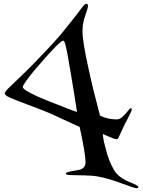

<svg xmlns="http://www.w3.org/2000/svg" viewBox="-20 -873 753 1010"><path d="M435 -853Q443 -853 443 -841Q443 -836 439.5 -825Q436 -814 430.5 -797.5Q425 -781 422 -771Q414 -741 414 -708Q414 -655 445 -515Q468 -407 506 -265Q544 -245 595 -245Q610 -245 625.5 -259.5Q641 -274 652.5 -289Q664 -304 669 -304Q673 -304 673 -299Q673 -293 668.5 -282.5Q664 -272 652.5 -250Q641 -228 637 -221Q628 -203 618 -180Q608 -157 603.5 -149Q599 -141 594 -141Q586 -141 574 -145.5Q562 -150 545 -157.5Q528 -165 521 -168Q522 -141 535 -96Q550 -28 582 25Q606 63 667 87Q708 103 708 111Q708 117 699 117Q688 117 618 91Q548 65 498 56Q467 50 422 49.5Q377 49 351.5 48Q326 47 326 41Q326 38 330 35.5Q334 33 342 31Q350 29 357.5 27.5Q365 26 376.5 24Q388 22 394 21Q430 14 430 -20Q430 -62 399 -205Q374 -216 315.5 -243.5Q257 -271 233 -281Q187 -300 122 -324Q57 -348 31 -360Q5 -372 5 -381Q5 -389 22 -406.5Q39 -424 79.5 -462Q120 -500 151 -532Q216 -599 250.5 -636.5Q285 -674 300 -692Q315 -710 350 -754Q366 -774 381.5 -794Q397 -814 403.5 -823Q410 -832 416.5 -840Q423 -848 427 -850.5Q431 -853 435 -853ZM313 -659Q295 -659 187 -533L160 -502Q134 -470 117 -446.5Q100 -423 100 -415Q100 -405 137.5 -385Q175 -365 221 -347Q361 -291 385 -284Q383 -298 372 -368Q361 -438 353 -484Q350 -498 345.5 -526Q341 -554 337.5 -574Q334 -594 329.5 -615Q325 -636 321 -647.5Q317 -659 313 -659Z"/></svg>

Font: Henny Penny
Style: Regular
Weight: 400
Designer: Olga Umpeleva
Foundry: Brownfox
Version: Version 1.001